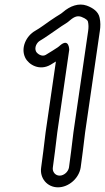

<svg xmlns="http://www.w3.org/2000/svg" viewBox="-20 -776 449 821"><path d="M235 -25C216 -25 203 -42 206 -60L215 -128L225 -210L276 -563C276 -563 276 -616 236 -581C235 -580 232 -577 226 -573C209 -562 195 -553 175 -541C159 -532 139 -546 134 -556C126 -573 137 -594 151 -602C175 -616 199 -634 220 -648L243 -664C258 -674 267 -678 279 -689C300 -707 313 -709 328 -704C349 -696 355 -688 356 -684C359 -671 359 -658 357 -644L294 -210L284 -128L275 -60C272 -42 254 -25 235 -25ZM228 25C274 25 318 -14 325 -60L334 -128L344 -210L407 -644C410 -663 410 -682 406 -700C401 -726 378 -742 351 -752C317 -764 280 -751 249 -724C240 -716 231 -712 219 -704L195 -688C176 -675 153 -657 130 -644C93 -623 67 -572 88 -529C103 -499 149 -472 196 -499C205 -504 211 -508 219 -513L175 -210L165 -128L156 -60C149 -14 182 25 228 25Z"/></svg>

Font: AppleStorm
Style: XbdOutIta
Weight: 800
Foundry: Cannot Into Space Fonts
Version: Version 1.01